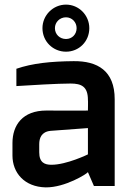

<svg xmlns="http://www.w3.org/2000/svg" viewBox="-20 -806 559 832"><path d="M150 -146V-181C150 -207 159 -235 199 -239L361 -251V-137C361 -137 269 -92 203 -92C174 -92 150 -101 150 -146ZM34 -132C34 -57 86 4 178 6C262 7 357 -53 361 -60L387 0H477V-376C477 -500 402 -542 299 -541C200 -540 121 -532 51 -508V-433C114 -437 230 -444 286 -444C333 -444 361 -431 361 -373C362 -372 361 -327 361 -327C361 -326 181 -327 181 -327C78 -327 34 -264 34 -186ZM218 -684C218 -710 239 -731 266 -731C292 -731 312 -710 312 -684C312 -657 292 -637 266 -637C239 -637 218 -657 218 -684ZM164 -684C164 -626 210 -582 266 -582C322 -582 367 -626 367 -684C367 -740 322 -786 266 -786C210 -786 164 -740 164 -684Z"/></svg>

Font: Exo
Style: Demi Bold
Weight: 600
Designer: Natanael Gama
Version: Version 1.00